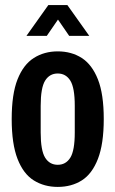

<svg xmlns="http://www.w3.org/2000/svg" viewBox="-20 -723 454 755"><path d="M207 12Q154 12 113 -13.5Q72 -39 49 -98Q26 -157 26 -255Q26 -353 49 -411Q72 -469 113 -495Q154 -521 207 -521Q261 -521 301.5 -495Q342 -469 365 -411Q388 -353 388 -255Q388 -157 365 -98Q342 -39 301.5 -13.5Q261 12 207 12ZM207 -75Q239 -75 256.5 -103Q274 -131 274 -202V-307Q274 -378 256.5 -406Q239 -434 207 -434Q175 -434 157.5 -406Q140 -378 140 -307V-202Q140 -131 157.5 -103Q175 -75 207 -75ZM84 -582 170 -703H245L331 -582H252L208 -646L164 -582Z"/></svg>

Font: Special Gothic Condensed One
Style: Regular
Weight: 400
Designer: Alistair McCready
Foundry: Monolith
Version: Version 1.010; ttfautohint (v1.8.4.7-5d5b)